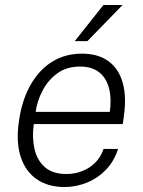

<svg xmlns="http://www.w3.org/2000/svg" viewBox="-20 -743 574 773"><path d="M239.5 10Q174 10 128.5 -21Q83 -52 63.5 -111Q44 -170 56 -253.5Q67.5 -337.5 101.8 -399Q136 -460.5 188.8 -493.8Q241.5 -527 310 -527Q375 -527 416.5 -496.8Q458 -466.5 474 -410Q490 -353.5 478.5 -274.5L474.5 -243.5H116Q108.5 -189.5 118.8 -143.8Q129 -98 160.5 -70.2Q192 -42.5 246.5 -42.5Q299 -42.5 340 -69.2Q381 -96 397 -143.5H455.5Q439 -92.5 405.2 -58.2Q371.5 -24 328 -7Q284.5 10 239.5 10ZM123.5 -292.5H422Q429.5 -344 419.5 -385.5Q409.5 -427 380.5 -451Q351.5 -475 302 -475Q248.5 -475 211 -447.8Q173.5 -420.5 151.5 -378.5Q129.5 -336.5 123.5 -292.5ZM281 -577.5 396.5 -723H473.5L332 -577.5Z"/></svg>

Font: Public Sans Thin ExtraLight
Style: Italic
Weight: 250
Italic angle: -8°
Version: Version 2.001